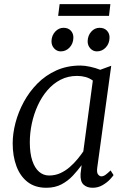

<svg xmlns="http://www.w3.org/2000/svg" viewBox="-20 -878 608 908"><path d="M440 -86Q436.5 -61.5 444 -52.8Q451.5 -44 459 -44Q469 -44 479 -51.2Q489 -58.5 503 -72L517 -50Q513.5 -44 500 -29.5Q486.5 -15 465.2 -2.5Q444 10 418 10Q391 10 375 -5Q359 -20 361 -56L366 -97Q347.5 -72 324.5 -47.2Q301.5 -22.5 270.8 -6.2Q240 10 199 10Q146 10 110.8 -17.2Q75.5 -44.5 57.8 -92Q40 -139.5 40 -200Q40 -246 53.2 -297Q66.5 -348 92.5 -396Q118.5 -444 157 -483Q195.5 -522 246.5 -545Q297.5 -568 360.5 -568Q381 -568 407 -562.2Q433 -556.5 454 -548L506 -567ZM419 -497Q403.5 -508.5 384.5 -513.8Q365.5 -519 344.5 -519Q301.5 -519 266.2 -500.8Q231 -482.5 204 -451Q177 -419.5 158.5 -379Q140 -338.5 130.5 -293.8Q121 -249 121 -205Q121 -153 132.8 -118Q144.5 -83 165 -65.5Q185.5 -48 212 -48Q241 -48 265.5 -59.2Q290 -70.5 310.2 -88.2Q330.5 -106 346.5 -125.5Q362.5 -145 374 -162ZM267 -635Q249 -635 236 -649.2Q223 -663.5 223.5 -684Q224.5 -710.5 241.2 -728.5Q258 -746.5 280.5 -746.5Q302.5 -746.5 315 -733Q327.5 -719.5 327 -699.5Q326.5 -672 309.2 -653.5Q292 -635 267 -635ZM438 -635Q420 -635 407 -649.2Q394 -663.5 394.5 -684Q395.5 -710.5 411.8 -728.5Q428 -746.5 451 -746.5Q473 -746.5 485.8 -733Q498.5 -719.5 498 -699.5Q497.5 -672 480.2 -653.5Q463 -635 438 -635ZM262 -858.5H502L495.5 -803H255Z"/></svg>

Font: Merriweather Light
Style: Italic
Weight: 300
Italic angle: -7.8°
Designer: Eben Sorkin
Foundry: Eben Sorkin
Version: Version 2.101